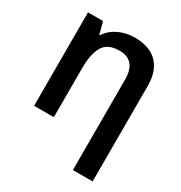

<svg xmlns="http://www.w3.org/2000/svg" viewBox="-218 -878 1196 1271"><g transform="rotate(30 380.5 -242.5)"><path d="M446 -725Q514 -725 566 -700Q618 -675 647 -622.5Q676 -570 676 -487V240H525V-450Q525 -599 399 -599Q308 -599 274.5 -540.5Q241 -482 241 -378V0H90V-714H205L229 -622H233Q266 -672 322 -698.5Q378 -725 446 -725Z"/></g></svg>

Font: Noto Sans IKEA
Style: Bold
Weight: 600
Designer: Monotype Design Team
Foundry: Monotype Imaging Inc.
Version: Version 2.001